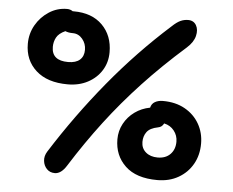

<svg xmlns="http://www.w3.org/2000/svg" viewBox="-52 -779 1046 862"><g transform="rotate(5 471.0 -348.5)"><path d="M248 -381Q156 -381 105 -427Q54 -473 54 -547Q54 -593 76 -631.5Q98 -670 135 -694Q172 -718 216 -718Q231 -718 242 -710H247Q329 -710 376 -663Q423 -616 423 -541Q423 -495 400.5 -459Q378 -423 338.5 -402Q299 -381 248 -381ZM225 21Q203 21 189 6.5Q175 -8 172.5 -29.5Q170 -51 183 -72Q291 -243 418 -397Q545 -551 690 -681Q711 -701 727.5 -708.5Q744 -716 762 -716Q787 -716 798.5 -696Q810 -676 803 -647.5Q796 -619 767 -593Q662 -500 577 -409Q492 -318 419 -222Q346 -126 278 -18Q254 21 225 21ZM167 -543Q167 -481 241 -481Q276 -481 294 -497Q312 -513 312 -542Q312 -570 294.5 -591Q277 -612 251 -612Q231 -612 217 -618Q188 -605 177.5 -585.5Q167 -566 167 -543ZM686 12Q591 12 541.5 -35Q492 -82 492 -155Q492 -193 509.5 -225.5Q527 -258 557.5 -280Q588 -302 626 -309Q630 -327 645 -335.5Q660 -344 681 -344Q738 -344 780 -320.5Q822 -297 845 -257Q868 -217 868 -168Q868 -116 845 -75.5Q822 -35 781 -11.5Q740 12 686 12ZM605 -153Q605 -124 625.5 -106.5Q646 -89 679 -89Q715 -89 736 -110.5Q757 -132 757 -167Q757 -195 740 -216.5Q723 -238 695 -244Q687 -227 669 -224Q633 -217 619 -198Q605 -179 605 -153Z"/></g></svg>

Font: Shantell Sans Normal
Style: Regular
Weight: 500
Designer: Stephen Nixon, Anya Danilova, Shantell Martin
Foundry: Arrow Type
Version: Version 1.009;[a7da0bfa3]